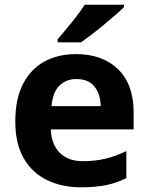

<svg xmlns="http://www.w3.org/2000/svg" viewBox="-20 -786 631 816"><path d="M303 -556Q416 -556 482 -491.5Q548 -427 548 -308V-236H196Q198 -173 233.5 -137Q269 -101 332 -101Q385 -101 428 -111.5Q471 -122 517 -144V-29Q477 -9 432.5 0.5Q388 10 325 10Q243 10 180 -20.5Q117 -51 81 -113Q45 -175 45 -269Q45 -365 77.5 -428.5Q110 -492 168 -524Q226 -556 303 -556ZM304 -450Q261 -450 232.5 -422Q204 -394 199 -335H408Q407 -385 382 -417.5Q357 -450 304 -450ZM507 -756Q493 -742 470 -722Q447 -702 420.5 -680Q394 -658 368.5 -638.5Q343 -619 324 -606H225V-619Q241 -638 262.5 -663.5Q284 -689 305 -716.5Q326 -744 340 -766H507Z"/></svg>

Font: Noto Sans Bengali
Style: Bold
Weight: 700
Designer: Jelle Bosma - Monotype Design Team
Foundry: Monotype Imaging Inc.
Version: Version 2.003; ttfautohint (v1.8.4.7-5d5b)